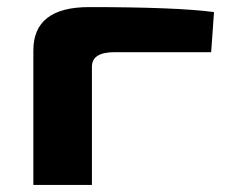

<svg xmlns="http://www.w3.org/2000/svg" viewBox="-20 -521 641 541"><path d="M231 -501Q478 -501 583 -487L575 -374H303Q239 -374 239 -333V0H74V-379Q74 -501 231 -501Z"/></svg>

Font: Exo 2 Expanded
Style: Bold
Weight: 700
Width: 7
Designer: Natanael Gama
Version: Version 1.001;PS 001.001;hotconv 1.0.70;makeotf.lib2.5.58329